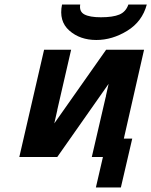

<svg xmlns="http://www.w3.org/2000/svg" viewBox="-20 -691 666 845"><path d="M65 0 174 -472H293L232 -207V-205Q231 -203 231 -201L219 -148L447 -472H614L525 -81H562L512 134H402L433 0H384L445 -263L446 -265Q446 -267 446 -268L458 -322L232 0ZM253 -671H333Q328 -640 351.5 -627.5Q375 -615 424 -615Q477 -615 505.5 -627Q534 -639 545 -671H626Q606 -596 540 -555.5Q474 -515 404 -515Q332 -515 285 -556.5Q238 -598 253 -671Z"/></svg>

Font: Coval
Style: ExtraBold Italic
Weight: 800
Foundry: Context Ltd
Version: Version 001.000